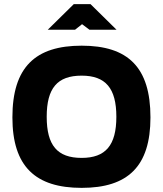

<svg xmlns="http://www.w3.org/2000/svg" viewBox="-20 -900 788 929"><path d="M375 9C152 9 40 -94 40 -332C40 -576 152 -679 375 -679C599 -679 708 -575 708 -332C708 -95 599 9 375 9ZM206 -335C206 -197 257 -136 375 -136C491 -136 543 -197 543 -335C543 -473 491 -534 375 -534C257 -534 206 -473 206 -335ZM211 -756H343L377 -783L413 -756H544L418 -880H337Z"/></svg>

Font: LT Wave Text Black
Style: Regular
Weight: 900
Designer: Daniel Lyons
Version: Version 2.5 (Glyphs App)